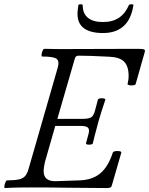

<svg xmlns="http://www.w3.org/2000/svg" viewBox="-20 -902 717 924"><path d="M4 3Q0 3 1 -6Q2 -15 6 -24.5Q10 -34 14 -34Q50 -34 70.5 -38.5Q91 -43 101.5 -55.5Q112 -68 118 -91L258 -577Q267 -609 251.5 -619.5Q236 -630 183 -630Q179 -630 180 -639.5Q181 -649 185 -658Q189 -667 193 -667Q225 -666 256.5 -666Q288 -666 319 -666Q401 -666 482.5 -666.5Q564 -667 643 -667Q666 -667 672.5 -664.5Q679 -662 677 -653L633 -498Q632 -493 621.5 -491.5Q611 -490 602 -492Q593 -494 594 -498Q596 -507 597.5 -516.5Q599 -526 599 -536Q599 -583 577.5 -605Q556 -627 506 -629Q454 -632 417 -633Q380 -634 358 -634Q351 -634 347 -631Q343 -628 341 -623L256 -330H377Q404 -330 417 -336.5Q430 -343 437 -369L451 -422Q453 -427 461.5 -428.5Q470 -430 478.5 -428.5Q487 -427 487 -422Q478 -397 470 -370.5Q462 -344 454 -318Q450 -301 445 -283.5Q440 -266 435.5 -248.5Q431 -231 427 -213Q426 -208 417 -206.5Q408 -205 400.5 -206.5Q393 -208 394 -213L406 -257Q412 -279 403.5 -287.5Q395 -296 368 -296H246L203 -146Q196 -124 193 -106.5Q190 -89 190 -78Q190 -30 246 -30L363 -34Q425 -36 463 -68Q501 -100 523 -168Q525 -173 535 -174.5Q545 -176 554.5 -174.5Q564 -173 564 -168L518 -9Q516 -2 511 0.5Q506 3 493 3Q408 3 315.5 1.5Q223 0 128 0Q97 0 66.5 0.5Q36 1 4 3ZM476 -743Q415 -743 384 -766Q353 -789 353 -835Q353 -846 354.5 -856.5Q356 -867 357 -877Q358 -880 363 -881Q368 -882 373 -881Q378 -880 378 -877Q378 -837 403 -816.5Q428 -796 475 -796Q522 -796 552.5 -816.5Q583 -837 600 -877Q601 -880 606.5 -881Q612 -882 617.5 -881Q623 -880 622 -877Q612 -810 575 -776.5Q538 -743 476 -743Z"/></svg>

Font: Junicode VF
Style: Italic
Weight: 400
Italic angle: -11°
Designer: Peter S. Baker
Version: Version 2.209